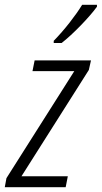

<svg xmlns="http://www.w3.org/2000/svg" viewBox="-48 -784 426 804"><path d="M177 -613V-604H210C256 -639 329 -715 358 -756V-764H296C270 -721 223 -660 177 -613ZM-28 0H227L236 -46H42L324 -491L333 -531H97L88 -486H263L-21 -38Z"/></svg>

Font: Noto Sans Condensed Light
Style: Italic
Weight: 300
Width: 3
Italic angle: -12°
Designer: Monotype Design Team
Foundry: Monotype Imaging Inc.
Version: Version 2.013